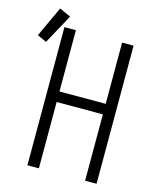

<svg xmlns="http://www.w3.org/2000/svg" viewBox="-176 -904 798 987"><g transform="rotate(15 222.5 -411.0)"><path d="M66 0V-735H127V-409H373V-735H434V0H373V-353H127V0ZM-6 -637 -55 -660 20 -822 80 -795Z"/></g></svg>

Font: Iosevka SS04 Light
Style: Regular
Weight: 300
Monospace: yes
Designer: Belleve Invis
Foundry: Belleve Invis
Version: Version 19.0.0; ttfautohint (v1.8.4)